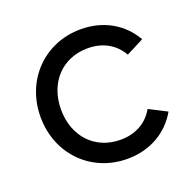

<svg xmlns="http://www.w3.org/2000/svg" viewBox="-100 -623 754 740"><g transform="rotate(-20 277.5 -252.5)"><path d="M302.7 13.7C396 13.7 471.2 -30.8 512.7 -103.5L440.4 -140.6C413.1 -92.3 365.2 -64.5 302.7 -64.5C198.2 -64.5 126 -141.6 126 -252C126 -362.3 198.2 -439.5 302.7 -439.5C365.2 -439.5 413.1 -411.6 440.4 -363.3L512.7 -400.4C471.2 -473.1 396 -517.6 302.7 -517.6C153.3 -517.6 42 -403.3 42 -252C42 -100.6 153.3 13.7 302.7 13.7Z"/></g></svg>

Font: Wanted Sans
Style: Regular
Weight: 400
Designer: Original Design by Kil Hyung-jin and Kang Hanbin, Wanted Lab, Inc; Hangeul from Source Han Sans by Jang Soo-young and Ka
Foundry: Wanted Lab, Inc.
Version: Version 1.001;Glyphs 3.2 (3227)